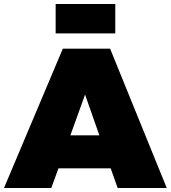

<svg xmlns="http://www.w3.org/2000/svg" viewBox="-30 -946 859 966"><path d="M550 -926V-778H250V-926ZM562 0 527 -99H264L228 0H-10L286 -701H524L809 0ZM324 -265H470L398 -470Z"/></svg>

Font: MontserratBlack
Style: Regular
Weight: 900
Designer: Julieta Ulanovsky
Foundry: Julieta Ulanovsky
Version: Version 4.000